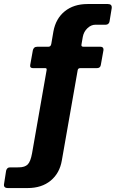

<svg xmlns="http://www.w3.org/2000/svg" viewBox="-52 -762 586 953"><path d="M445.4 -530Q455.2 -530 459.1 -524.9Q462.9 -519.9 461.5 -512.6L448.3 -439Q445.8 -423.7 428.1 -423.7H345.7Q335.2 -423.7 333.5 -413.2L255 33.9Q244.3 97.7 199.5 134.6Q154.8 171.4 85.5 171.4H-12.7Q-35.9 171.4 -31.8 150.3L-21.6 85Q-19.9 78.4 -15.6 73.7Q-11.2 69 -4 69L41.6 68.7Q71.7 68.4 85.7 54.1Q99.8 39.8 107.1 -1L179.5 -414.6Q180.7 -423.7 173.7 -423.7H112.6Q95.5 -423.7 97.9 -439L111.1 -512.6Q112.6 -519.9 117.8 -524.9Q123 -530 133.1 -530H188.3Q200.3 -530 202.7 -544.8L213.1 -605.9Q224.9 -670 269.5 -706Q314.2 -742 382.3 -742H483.6Q504.9 -742 502.5 -721.5L491.7 -655.6Q490.7 -648.7 485.7 -644Q480.7 -639.3 473.1 -639.3H421.5Q400.2 -639.3 382 -622Q363.7 -604.7 358.9 -578.8L352.4 -541.3Q350 -530 362 -530H445.4Z"/></svg>

Font: Libre Franklin Thin
Style: Regular
Weight: 100
Designer: Pablo Impallari, Rodrigo Fuenzalida, Nhung Nguyen
Foundry: Impallari Type
Version: Version 3.000